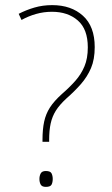

<svg xmlns="http://www.w3.org/2000/svg" viewBox="-20 -815 438 750"><path d="M184 -795Q258 -795 304 -753.5Q350 -712 350 -631Q350 -583 335.5 -549Q321 -515 296 -486.5Q271 -458 239 -430Q212 -405 198 -382.5Q184 -360 178 -333Q172 -306 172 -268V-261H146V-268Q146 -310 152.5 -340Q159 -370 175 -395Q191 -420 222 -448Q252 -474 274.5 -499.5Q297 -525 310 -556Q323 -587 323 -630Q323 -701 284 -735Q245 -769 183 -769Q151 -769 121 -760.5Q91 -752 64 -737L53 -761Q82 -776 114.5 -785.5Q147 -795 184 -795ZM159 -85Q144 -85 139 -94Q134 -103 134 -116Q134 -128 139 -137.5Q144 -147 159 -147Q177 -147 181.5 -137.5Q186 -128 186 -116Q186 -103 181.5 -94Q177 -85 159 -85Z"/></svg>

Font: Noto Sans Kannada UI SemiCondensed Thin
Style: Regular
Weight: 100
Width: 4
Designer: Jelle Bosma - Monotype Design Team
Foundry: Monotype Imaging Inc.
Version: Version 2.005; ttfautohint (v1.8.4.7-5d5b)